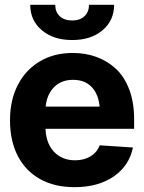

<svg xmlns="http://www.w3.org/2000/svg" viewBox="-20 -775 603 806"><path d="M293 10.7Q208.5 10.7 147.9 -23.4Q86.9 -57.6 54.4 -120.8Q22 -184.1 22 -270.5Q22 -354.5 54.7 -418Q87.4 -481.9 147 -517.3Q206.5 -552.7 285.6 -552.7Q338.9 -552.7 384.5 -536.1Q430.2 -519.5 466.1 -486.6Q502 -453.6 522.5 -399.4Q543 -345.2 543 -275.4V-234.4H82V-327.6H469.7L399.4 -303.2Q399.4 -367.7 370.1 -403.8Q340.8 -439.9 286.6 -439.9Q232.9 -439.9 201.9 -403.8Q170.9 -367.7 170.9 -309.1V-243.2Q170.9 -177.7 204.8 -139.9Q238.8 -102.1 294.9 -102.1Q333 -102.1 360.1 -118.7Q387.2 -135.3 398.4 -165L538.1 -155.8Q522.5 -79.1 457.3 -34.2Q392.1 10.7 293 10.7ZM106.9 -754.9H211.9Q211.9 -724.6 231 -706.8Q250 -689 283.2 -689Q315.4 -689 334.5 -706.8Q353.5 -724.6 353.5 -754.9H459Q459 -689 410.4 -647.9Q361.8 -606.9 283.2 -606.9Q204.6 -606.9 155.8 -647.9Q106.9 -689 106.9 -754.9Z"/></svg>

Font: Inter Tight Stencil
Style: Bold
Weight: 700
Designer: Rasmus Andersson
Foundry: rsms
Version: Version 3.004;Glyphs 3.1.2 (3151)